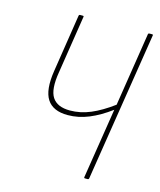

<svg xmlns="http://www.w3.org/2000/svg" viewBox="-101 -729 670 803"><g transform="rotate(15 233.5 -327.5)"><path d="M458 -655Q463 -655 462 -651L360 -5Q359 0 354 0H343Q338 0 339 -5L387 -309Q340 -274 295 -255.5Q250 -237 204 -237Q140 -237 114.5 -276.5Q89 -316 102 -400L141 -651Q142 -655 146 -655H158Q163 -655 162 -651L123 -401Q110 -324 131.5 -291Q153 -258 208 -258Q253 -258 297 -276.5Q341 -295 391 -332L441 -651Q442 -655 447 -655Z"/></g></svg>

Font: Sofia Sans Condensed Thin
Style: Italic
Weight: 250
Italic angle: -9°
Version: Version 4.100